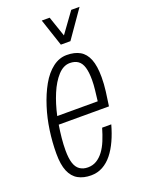

<svg xmlns="http://www.w3.org/2000/svg" viewBox="-140 -790 651 869"><g transform="rotate(-20 185.5 -355.5)"><path d="M145 12Q109 12 83 -2.5Q57 -17 43.5 -49Q30 -81 30 -134Q30 -189 38 -245Q46 -301 62 -351Q79 -405 103 -447.5Q127 -490 158.5 -514Q190 -538 226 -538Q264 -538 289.5 -523.5Q315 -509 328 -476.5Q341 -444 341 -390Q341 -357 336.5 -322Q332 -287 327 -254H85Q80 -223 77 -192.5Q74 -162 74 -134Q74 -96 81.5 -72.5Q89 -49 105 -38Q121 -27 144 -27Q167 -27 185.5 -38Q204 -49 219 -69Q234 -89 245 -116Q256 -143 265 -174H309Q298 -134 282.5 -100Q267 -66 247 -41Q227 -16 201.5 -2Q176 12 145 12ZM92 -293H287Q290 -319 293 -344.5Q296 -370 296 -393Q296 -430 289 -453.5Q282 -477 266.5 -488Q251 -499 227 -499Q196 -499 169.5 -470Q143 -441 123.5 -394.5Q104 -348 92 -293ZM356 -723 264 -591H218L174 -723H212L253 -603H229L316 -723Z"/></g></svg>

Font: Archivo ExtraCondensed Thin
Style: Italic
Weight: 250
Width: 2
Italic angle: -10°
Designer: Hector Gatti
Foundry: Omnibus-Type
Version: Version 2.001